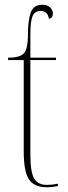

<svg xmlns="http://www.w3.org/2000/svg" viewBox="-20 -779 286 809"><path d="M178 10Q124 10 102 -23Q80 -56 80 -141V-526H14V-536Q50 -536 68 -545Q86 -554 92 -577Q98 -600 98 -640Q98 -693 109.5 -726Q121 -759 158 -759Q181 -759 192 -747Q203 -735 203 -722Q203 -702 186 -700Q181 -733 151 -733Q127 -733 117.5 -711.5Q108 -690 108 -639V-536H216V-526H108V-127Q108 -52 124.5 -26Q141 0 176 0Q189 0 199 -1Q209 -2 224 -5V5Q199 10 178 10Z"/></svg>

Font: Noto Serif Display Condensed Thin
Style: Regular
Weight: 100
Width: 3
Designer: Monotype Design Team
Foundry: Monotype Imaging Inc.
Version: Version 2.009